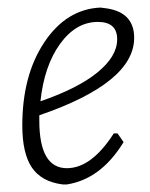

<svg xmlns="http://www.w3.org/2000/svg" viewBox="-20 -482 398 508"><path d="M307 -106Q247 -8 157 6H146Q90 -1 64.5 -38.5Q39 -76 39 -150Q39 -283 97.5 -370.5Q156 -458 246 -462L253 -461Q335 -453 335 -382Q335 -263 84 -177V-163Q84 -37 157 -37Q222 -37 281 -129H291ZM239 -424Q181 -424 139 -366Q97 -308 87 -214Q186 -248 238 -290.5Q290 -333 290 -378Q290 -424 239 -424Z"/></svg>

Font: Alegreya Sans SC Light
Style: Italic
Weight: 300
Italic angle: -7°
Designer: Juan Pablo del Peral
Foundry: Huerta Tipografica
Version: Version 2.007